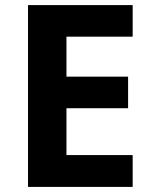

<svg xmlns="http://www.w3.org/2000/svg" viewBox="-20 -734 600 754"><path d="M501 0H90V-714H501V-590H241V-433H483V-309H241V-125H501Z"/></svg>

Font: Noto Sans Medefaidrin
Style: Bold
Weight: 700
Designer: Dalton Maag Ltd
Foundry: Dalton Maag Ltd
Version: Version 1.002; ttfautohint (v1.8.4.7-5d5b)